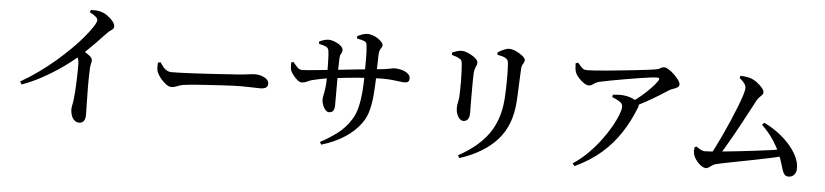

<svg xmlns="http://www.w3.org/2000/svg" viewBox="-47 -1060 6024 1402"><g transform="rotate(5 2965.0 -359.5)"><path d="M102 -215Q171 -255 234.5 -300.5Q298 -346 354 -394.5Q410 -443 457.5 -490Q505 -537 540 -579Q575 -621 597 -653Q624 -692 624 -710Q624 -723 608 -736Q592 -749 565 -763L571 -780Q590 -781 610.5 -780Q631 -779 650 -772Q674 -765 697.5 -747.5Q721 -730 736 -710.5Q751 -691 751 -675Q751 -663 744.5 -656.5Q738 -650 727 -643Q716 -636 702 -621Q671 -588 625 -540.5Q579 -493 520 -440Q499 -421 460 -390.5Q421 -360 368 -324.5Q315 -289 250.5 -254.5Q186 -220 114 -194ZM557 47Q535 47 520.5 33Q506 19 499 -3Q492 -25 492 -46Q492 -60 496 -77Q500 -94 503 -119Q506 -144 508 -174.5Q510 -205 511.5 -236.5Q513 -268 513.5 -297Q514 -326 514 -349Q514 -372 514 -385Q513 -407 506.5 -422Q500 -437 485 -457L526 -491Q559 -469 584.5 -450.5Q610 -432 610 -415Q610 -403 606 -389.5Q602 -376 601 -356Q598 -287 598.5 -218.5Q599 -150 600.5 -96Q602 -42 602 -14Q602 16 590.5 31.5Q579 47 557 47Z M1204 -271Q1187 -271 1165 -287Q1143 -303 1124.5 -326.5Q1106 -350 1097 -371Q1091 -387 1091 -404.5Q1091 -422 1092 -439L1110 -445Q1123 -426 1135 -411Q1147 -396 1162.5 -387.5Q1178 -379 1202 -379Q1227 -379 1267.5 -380.5Q1308 -382 1357 -384.5Q1406 -387 1456.5 -390Q1507 -393 1552.5 -396Q1598 -399 1631 -401.5Q1664 -404 1678 -404Q1728 -408 1758.5 -412.5Q1789 -417 1808 -417Q1833 -417 1856 -409Q1879 -401 1893.5 -387.5Q1908 -374 1908 -355Q1908 -337 1894 -327.5Q1880 -318 1851 -318Q1823 -318 1792.5 -319.5Q1762 -321 1711 -321Q1690 -321 1651 -319.5Q1612 -318 1564 -315Q1516 -312 1468.5 -309Q1421 -306 1380.5 -303Q1340 -300 1317 -297Q1285 -294 1266 -287.5Q1247 -281 1234 -276Q1221 -271 1204 -271Z M2321 34Q2381 3 2442 -42Q2503 -87 2545 -156Q2568 -193 2580.5 -244.5Q2593 -296 2598 -356Q2603 -416 2603 -477Q2604 -555 2603.5 -610.5Q2603 -666 2598 -703Q2596 -721 2578 -728.5Q2560 -736 2525 -742V-760Q2544 -769 2562.5 -775.5Q2581 -782 2598 -782Q2617 -782 2637.5 -775Q2658 -768 2675.5 -756.5Q2693 -745 2704 -732.5Q2715 -720 2715 -709Q2715 -698 2710 -692Q2705 -686 2699.5 -676Q2694 -666 2692 -641Q2691 -613 2690.5 -582Q2690 -551 2689.5 -523.5Q2689 -496 2689 -474Q2687 -406 2682 -343.5Q2677 -281 2663 -227.5Q2649 -174 2618 -132Q2575 -71 2502 -23.5Q2429 24 2332 53ZM2368 -188Q2353 -188 2340.5 -202.5Q2328 -217 2320.5 -237.5Q2313 -258 2313 -276Q2313 -291 2317.5 -310.5Q2322 -330 2326.5 -362.5Q2331 -395 2331 -451Q2331 -475 2330.5 -502.5Q2330 -530 2329.5 -557Q2329 -584 2327.5 -605.5Q2326 -627 2324 -638Q2320 -656 2303 -664Q2286 -672 2252 -679L2251 -696Q2268 -704 2286 -709.5Q2304 -715 2320 -715Q2334 -715 2352 -709.5Q2370 -704 2387.5 -694.5Q2405 -685 2416 -673Q2427 -661 2427 -648Q2427 -637 2423.5 -630.5Q2420 -624 2416 -616Q2412 -608 2410 -590Q2410 -578 2409 -557.5Q2408 -537 2408 -512.5Q2408 -488 2408 -466Q2408 -421 2408 -379Q2408 -337 2408 -302Q2408 -267 2408 -246Q2408 -216 2398.5 -202Q2389 -188 2368 -188ZM2152 -387Q2135 -387 2118 -401.5Q2101 -416 2087.5 -433.5Q2074 -451 2069 -462Q2064 -472 2062.5 -490.5Q2061 -509 2062 -526L2077 -531Q2095 -509 2110 -493.5Q2125 -478 2145 -478Q2161 -478 2190 -480.5Q2219 -483 2252 -486.5Q2285 -490 2315.5 -493Q2346 -496 2365 -498Q2396 -501 2438.5 -505.5Q2481 -510 2526 -515Q2571 -520 2610.5 -523.5Q2650 -527 2676 -530Q2718 -533 2743 -536.5Q2768 -540 2781.5 -543Q2795 -546 2803.5 -547.5Q2812 -549 2820 -549Q2846 -549 2872 -541.5Q2898 -534 2915.5 -519.5Q2933 -505 2933 -485Q2933 -466 2923.5 -459.5Q2914 -453 2897 -453Q2882 -453 2860 -456.5Q2838 -460 2806.5 -463Q2775 -466 2730 -466Q2693 -466 2645.5 -463.5Q2598 -461 2547.5 -456.5Q2497 -452 2451 -447Q2405 -442 2370 -438Q2323 -432 2285.5 -424.5Q2248 -417 2222 -410Q2203 -404 2185.5 -395.5Q2168 -387 2152 -387Z M3334 43Q3477 -34 3551.5 -138.5Q3626 -243 3637 -394Q3639 -424 3640.5 -459.5Q3642 -495 3642 -530Q3642 -565 3641.5 -596.5Q3641 -628 3639 -651Q3638 -667 3634.5 -677Q3631 -687 3617 -695Q3607 -701 3591 -705.5Q3575 -710 3557 -713L3556 -731Q3575 -743 3599 -753.5Q3623 -764 3639 -764Q3655 -764 3675 -757Q3695 -750 3714.5 -738Q3734 -726 3746.5 -714Q3759 -702 3759 -692Q3759 -680 3754 -671.5Q3749 -663 3744 -654Q3739 -645 3738 -629Q3737 -607 3735.5 -576Q3734 -545 3732.5 -511.5Q3731 -478 3730 -447Q3729 -416 3727 -393Q3718 -215 3621 -105Q3524 5 3345 63ZM3350 -210Q3336 -210 3323.5 -222Q3311 -234 3303 -255Q3295 -276 3295 -301Q3295 -321 3301.5 -350Q3308 -379 3308 -435Q3309 -459 3308.5 -496Q3308 -533 3306.5 -569Q3305 -605 3303 -624Q3301 -641 3297 -649Q3293 -657 3281 -662Q3271 -669 3256.5 -673.5Q3242 -678 3226 -683V-701Q3243 -708 3261.5 -713.5Q3280 -719 3296 -719Q3312 -719 3332 -711.5Q3352 -704 3371.5 -692.5Q3391 -681 3403.5 -668Q3416 -655 3416 -643Q3416 -632 3411.5 -622Q3407 -612 3402.5 -600Q3398 -588 3396 -568Q3395 -555 3394.5 -527Q3394 -499 3394 -462.5Q3394 -426 3394 -389Q3394 -352 3394.5 -321.5Q3395 -291 3395 -274Q3395 -239 3382.5 -224.5Q3370 -210 3350 -210Z M4555 -450Q4595 -477 4632 -508.5Q4669 -540 4698.5 -571Q4728 -602 4743 -625Q4752 -640 4748 -644.5Q4744 -649 4729 -649Q4716 -649 4680 -644.5Q4644 -640 4595 -632Q4546 -624 4493.5 -615Q4441 -606 4393.5 -597Q4346 -588 4315 -581Q4296 -576 4284.5 -568.5Q4273 -561 4263.5 -554.5Q4254 -548 4240 -548Q4224 -548 4204 -561.5Q4184 -575 4166 -594.5Q4148 -614 4141 -632Q4135 -646 4133 -664Q4131 -682 4131 -701L4149 -707Q4168 -684 4181.5 -671Q4195 -658 4218 -658Q4238 -658 4277.5 -660.5Q4317 -663 4367.5 -668Q4418 -673 4472 -678.5Q4526 -684 4575.5 -689.5Q4625 -695 4662 -699.5Q4699 -704 4715 -707Q4737 -710 4750.5 -719Q4764 -728 4779 -728Q4792 -728 4812 -715.5Q4832 -703 4852 -684Q4872 -665 4886 -645.5Q4900 -626 4900 -613Q4900 -598 4886.5 -590Q4873 -582 4856.5 -577Q4840 -572 4828 -564Q4803 -548 4762.5 -522.5Q4722 -497 4673 -470Q4624 -443 4573 -418ZM4173 29Q4231 -9 4281 -59Q4331 -109 4371 -162.5Q4411 -216 4439 -265.5Q4467 -315 4482 -354Q4497 -393 4497 -413Q4497 -437 4474 -451.5Q4451 -466 4419 -478L4422 -496Q4441 -498 4457 -499Q4473 -500 4489 -499Q4530 -496 4560 -484Q4590 -472 4602 -461Q4612 -452 4615.5 -443Q4619 -434 4613 -419Q4574 -318 4517.5 -231.5Q4461 -145 4381 -75Q4301 -5 4188 48Z M5160 -103Q5177 -131 5199.5 -175.5Q5222 -220 5247 -274Q5272 -328 5296 -383.5Q5320 -439 5339.5 -489Q5359 -539 5370.5 -575.5Q5382 -612 5382 -627Q5382 -645 5370 -662Q5358 -679 5333 -699L5339 -715Q5355 -714 5373 -712Q5391 -710 5409 -705Q5435 -697 5459.5 -679Q5484 -661 5500 -642Q5516 -623 5516 -608Q5516 -598 5508 -589Q5500 -580 5489.5 -570.5Q5479 -561 5471 -546Q5454 -515 5431 -471Q5408 -427 5381.5 -378Q5355 -329 5327 -279Q5299 -229 5272 -183.5Q5245 -138 5223 -103ZM5145 -21Q5131 -21 5115 -31Q5099 -41 5084.5 -57Q5070 -73 5060.5 -90Q5051 -107 5049 -122Q5047 -135 5047.5 -144.5Q5048 -154 5050 -166L5063 -172Q5083 -158 5098 -150.5Q5113 -143 5127 -143Q5138 -143 5175 -145.5Q5212 -148 5265 -153.5Q5318 -159 5378.5 -165.5Q5439 -172 5498.5 -179.5Q5558 -187 5609 -194Q5660 -201 5692 -207L5701 -158Q5660 -147 5606 -135.5Q5552 -124 5494 -112.5Q5436 -101 5381 -90.5Q5326 -80 5281.5 -71Q5237 -62 5211 -55Q5201 -53 5189 -44.5Q5177 -36 5166 -28.5Q5155 -21 5145 -21ZM5752 -12Q5733 -12 5723 -22.5Q5713 -33 5706 -54Q5699 -75 5689.5 -107Q5680 -139 5661 -183Q5639 -231 5607 -278Q5575 -325 5526 -372L5541 -388Q5591 -365 5638.5 -330.5Q5686 -296 5724 -254.5Q5762 -213 5785 -167.5Q5808 -122 5808 -77Q5808 -46 5791.5 -29Q5775 -12 5752 -12Z"/></g></svg>

Font: Noto Serif JP ExtraLight SemiBold
Style: Regular
Weight: 600
Version: Version 2.003-H1;hotconv 1.1.1;makeotfexe 2.6.0